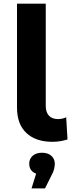

<svg xmlns="http://www.w3.org/2000/svg" viewBox="-20 -762 391 1042"><path d="M264.5 7.6Q174.2 7.6 123.3 -40.2Q72.3 -87.9 72.3 -177.9V-742H228.3V-187.5Q228.3 -153 245.5 -134.4Q262.6 -115.7 295.2 -115.7Q308 -115.7 320.1 -118.7Q332.2 -121.7 339.2 -125.7L346.4 -5.2Q326.3 1.2 305.8 4.4Q285.3 7.6 264.5 7.6ZM151.2 260.3 191.4 131.6 207.9 185.3Q174.4 185.3 156.4 169.4Q138.5 153.6 138.5 126.8Q138.5 100.1 157.3 83.5Q176.2 66.9 207.9 66.9Q240.3 66.9 258.9 83.8Q277.4 100.7 277.4 126.8Q277.4 139 273.8 154.9Q270.2 170.8 258.5 191.7L224.3 260.3Z"/></svg>

Font: Montserrat Alternates Thin
Style: Regular
Weight: 100
Designer: Julieta Ulanovsky
Foundry: Julieta Ulanovsky
Version: Version 9.000